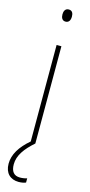

<svg xmlns="http://www.w3.org/2000/svg" viewBox="-144 -756 473 1005"><g transform="rotate(15 92.5 -253.0)"><path d="M95 -723C75 -723 69 -706 69 -690C69 -672 76 -657 94 -657C112 -657 120 -671 120 -691C120 -707 115 -723 95 -723ZM26 134C26 86 57 44 107 0V-527H81V-4C28 41 -1 88 -1 138C-1 189 29 217 74 217C90 217 104 214 113 210V187C106 190 89 193 75 193C42 193 26 173 26 134Z"/></g></svg>

Font: Noto Sans Condensed Thin
Style: Regular
Weight: 100
Width: 3
Designer: Monotype Design Team
Foundry: Monotype Imaging Inc.
Version: Version 2.013